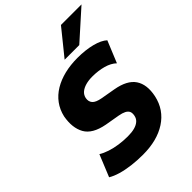

<svg xmlns="http://www.w3.org/2000/svg" viewBox="-262 -1070 1215 1215"><g transform="rotate(-45 345.0 -463.0)"><path d="M292 11Q241 11 192.5 5Q144 -1 105 -12.5Q66 -24 40 -40L100 -187Q124 -172 157.5 -161Q191 -150 229.5 -144.5Q268 -139 307 -139Q343 -139 368.5 -146Q394 -153 409.5 -167Q425 -181 429 -203Q433 -225 426.5 -238Q420 -251 403.5 -259.5Q387 -268 359 -273L261 -290Q160 -309 127.5 -367.5Q95 -426 111 -514Q122 -563 150 -601Q178 -639 220.5 -664.5Q263 -690 316.5 -703Q370 -716 432 -716Q504 -716 560.5 -701.5Q617 -687 645 -661L585 -515Q558 -541 513 -553.5Q468 -566 415 -566Q382 -566 355.5 -558.5Q329 -551 312 -536.5Q295 -522 290 -499Q285 -471 300.5 -453Q316 -435 360 -427L457 -410Q554 -393 590 -339.5Q626 -286 608 -198Q597 -147 570.5 -108.5Q544 -70 502.5 -43Q461 -16 408.5 -2.5Q356 11 292 11ZM367 -765 506 -937H690L498 -765Z"/></g></svg>

Font: Nunito Sans 7pt SemiCondensed Black
Style: Italic
Weight: 900
Width: 4
Italic angle: -9°
Designer: Vernon Adams
Foundry: Vernon Adams
Version: Version 3.101;gftools[0.9.27]